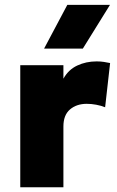

<svg xmlns="http://www.w3.org/2000/svg" viewBox="-20 -790 494 810"><path d="M65.5 0V-515H247.5V-458Q268.5 -496 305.8 -513.5Q343 -531 387.5 -531Q405 -531 418.2 -528.8Q431.5 -526.5 444.5 -524L423.5 -337.5Q406 -344.5 385.8 -348.2Q365.5 -352 346 -352Q303 -352 275.2 -328.2Q247.5 -304.5 247.5 -256.5V0ZM166 -585 264 -769.5H444L329.5 -585Z"/></svg>

Font: Geologica Roman ExtraBold
Style: Regular
Weight: 800
Designer: Sindre Bremnes, Frode Helland
Foundry: Monokrom Skriftforlag AS
Version: Version 1.010;gftools[0.9.28]